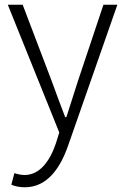

<svg xmlns="http://www.w3.org/2000/svg" viewBox="-20 -553 530 813"><path d="M85 240C183 240 237 154 269 62L477 -533H418L309 -207C294 -161 277 -105 261 -57H256C237 -105 217 -161 200 -207L76 -533H13L231 8L217 53C191 130 148 188 84 188C69 188 52 184 41 180L28 229C43 236 64 240 85 240Z"/></svg>

Font: Noto Sans JP Light
Style: Regular
Weight: 300
Designer: Ryoko NISHIZUKA (kana & ideographs); Paul D. Hunt (Latin, Greek & Cyrillic); Wenlong ZHANG (bopomofo); Sandoll Communica
Foundry: Adobe Systems Incorporated
Version: Version 1.004;PS 1.004;hotconv 1.0.82;makeotf.lib2.5.63406